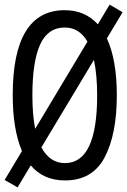

<svg xmlns="http://www.w3.org/2000/svg" viewBox="-30 -770 550 830"><path d="M432 -604Q475 -511 475 -358Q475 -190 422.5 -90Q370 10 251 10Q158 10 103 -55L46 40L-10 8L65 -117Q25 -210 25 -359Q25 -726 250 -726Q337 -726 393 -665L444 -750L500 -717ZM122 -213 348 -590Q313 -651 250 -651Q177 -651 143.5 -577.5Q110 -504 110 -358Q110 -275 122 -213ZM376 -511 149 -133Q185 -65 251 -65Q390 -65 390 -358Q390 -446 376 -511Z"/></svg>

Font: Noto Sans Mono UI Cond
Style: Regular
Weight: 400
Width: 3
Monospace: yes
Designer: Monotype Design team
Foundry: Monotype Imaging Inc.
Version: Version 1.000